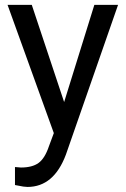

<svg xmlns="http://www.w3.org/2000/svg" viewBox="-20 -548 513 782"><path d="M241.2 -132.3 364.3 -528.3H460.9L248.5 81.5Q199.2 213.4 91.8 213.4L74.7 211.9L41 205.6V132.3L65.4 134.3Q111.3 134.3 137 115.7Q162.6 97.2 179.2 47.9L199.2 -5.9L10.7 -528.3H109.4Z"/></svg>

Font: f42100
Style: 7875512
Weight: 400
Designer: Google
Version: Version 2.137; 2017